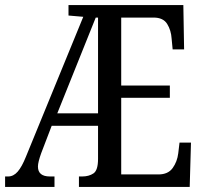

<svg xmlns="http://www.w3.org/2000/svg" viewBox="-21 -734 801 754"><path d="M-1 0V-41H11Q32 -41 48.5 -60Q65 -79 81 -119L306 -668L248 -673V-714H699L702 -540H657L653 -582Q651 -615 635.5 -640Q620 -665 582 -665H455V-398H646V-350H455V-49H601Q639 -49 657 -74Q675 -99 679 -132L684 -174H729L724 0H289V-41H302Q328 -41 346 -53Q364 -65 364 -110V-240H182L141 -133Q128 -97 128 -80Q128 -41 175 -41H193V0ZM204 -289H364V-665H355Z"/></svg>

Font: Noto Serif ExtraCondensed
Style: Regular
Weight: 400
Width: 2
Designer: Monotype Design Team
Foundry: Monotype Imaging Inc.
Version: Version 2.015